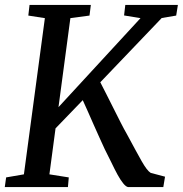

<svg xmlns="http://www.w3.org/2000/svg" viewBox="-22 -763 746 783"><path d="M-2.5 0 3 -39.5 75.5 -52 161 -689 93.5 -699.5 98.5 -743H348.5L343 -699.5L265 -689L216.5 -326L551 -689L484 -700L489 -743H703.5L696.5 -699.5L637.5 -689.5L387 -427.5Q398 -406.5 412.2 -378.2Q426.5 -350 441.5 -320Q456.5 -290 470.5 -262.5Q484.5 -235 495.5 -216Q515.5 -179 530.2 -151.8Q545 -124.5 556 -105.2Q567 -86 575.8 -74.5Q584.5 -63 592.5 -58L651 -42.5L644 0H501Q492 -1 480.8 -14.8Q469.5 -28.5 457.2 -51Q445 -73.5 432 -100.8Q419 -128 405 -155Q395 -176.5 383.5 -202Q372 -227.5 360 -254.5Q348 -281.5 336.8 -307.2Q325.5 -333 315.5 -354.5L204.5 -239.5L179.5 -52L258.5 -39.5L255 0Z"/></svg>

Font: Merriweather 20pt
Style: Italic
Weight: 400
Italic angle: -7.8°
Version: Version 2.101